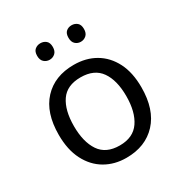

<svg xmlns="http://www.w3.org/2000/svg" viewBox="-172 -859 949 998"><g transform="rotate(-30 302.5 -360.0)"><path d="M551 -269Q551 -136 483.5 -63Q416 10 301 10Q230 10 174.5 -22.5Q119 -55 87 -117.5Q55 -180 55 -269Q55 -402 122 -474Q189 -546 304 -546Q377 -546 432.5 -513.5Q488 -481 519.5 -419.5Q551 -358 551 -269ZM146 -269Q146 -174 183.5 -118.5Q221 -63 303 -63Q384 -63 422 -118.5Q460 -174 460 -269Q460 -364 422 -418Q384 -472 302 -472Q220 -472 183 -418Q146 -364 146 -269ZM163 -681Q163 -707 177 -718.5Q191 -730 210 -730Q229 -730 243 -718.5Q257 -707 257 -681Q257 -656 243 -643.5Q229 -631 210 -631Q191 -631 177 -643.5Q163 -656 163 -681ZM351 -681Q351 -707 364.5 -718.5Q378 -730 397 -730Q416 -730 430 -718.5Q444 -707 444 -681Q444 -656 430 -643.5Q416 -631 397 -631Q378 -631 364.5 -643.5Q351 -656 351 -681Z"/></g></svg>

Font: Noto Sans Symbols 2
Style: Regular
Weight: 400
Designer: Monotype Design Team
Foundry: Monotype Imaging Inc.
Version: Version 2.008; ttfautohint (v1.8.4.7-5d5b)